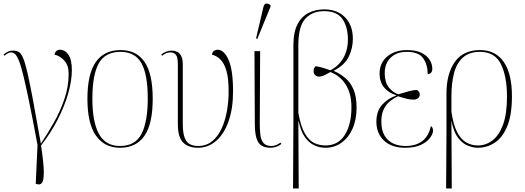

<svg xmlns="http://www.w3.org/2000/svg" viewBox="-36 -825 2966 1085"><path d="M171 215 166 213 176 -6Q149 -151 129.5 -246Q110 -341 96 -398Q82 -455 70.5 -483Q59 -511 48.5 -520Q38 -529 26 -529Q18 -529 8 -523.5Q-2 -518 -11 -510L-16 -517Q-6 -525 7 -532Q20 -539 39 -539Q58 -539 71 -531Q84 -523 95.5 -495Q107 -467 120 -410Q133 -353 151 -256.5Q169 -160 195 -13Q231 -67 267.5 -131Q304 -195 328 -265.5Q352 -336 352 -408Q352 -456 327 -483Q302 -510 272 -516Q274 -529 282.5 -536.5Q291 -544 302 -544Q331 -544 350.5 -516Q370 -488 370 -429Q370 -368 349 -295.5Q328 -223 289 -147.5Q250 -72 196 -3Q211 97 211.5 146Q212 195 201 208.5Q190 222 171 215Z M642 10Q556 10 507 -57.5Q458 -125 458 -267Q458 -406 505 -474Q552 -542 646 -542Q735 -542 781 -475Q827 -408 827 -267Q827 -124 780 -57Q733 10 642 10ZM642 0Q729 0 764 -69Q799 -138 799 -267Q799 -405 763 -468.5Q727 -532 645 -532Q559 -532 522.5 -467.5Q486 -403 486 -267Q486 -135 523.5 -67.5Q561 0 642 0Z M1083 10Q1028 10 998.5 -20Q969 -50 969 -124V-462Q969 -502 958 -515.5Q947 -529 928 -529Q917 -529 906 -525.5Q895 -522 880 -510L875 -517Q903 -539 933 -539Q997 -539 997 -462V-124Q997 -74 1007.5 -47Q1018 -20 1037.5 -10Q1057 0 1083 0Q1130 0 1163 -27Q1196 -54 1216.5 -99Q1237 -144 1246.5 -198.5Q1256 -253 1256 -308Q1256 -382 1243.5 -425Q1231 -468 1209.5 -489Q1188 -510 1162 -516Q1164 -533 1174.5 -538.5Q1185 -544 1193 -544Q1231 -544 1256 -486Q1281 -428 1281 -309Q1281 -212 1256 -140.5Q1231 -69 1186 -29.5Q1141 10 1083 10Z M1494 10Q1442 10 1423 -22Q1404 -54 1404 -123L1402 -536H1434L1432 -122Q1432 -90 1435.5 -62Q1439 -34 1453 -17Q1467 0 1497 0Q1512 0 1524 -5Q1536 -10 1549 -19L1554 -12Q1542 -1 1525 4.5Q1508 10 1494 10ZM1418 -605 1411 -608 1453 -787Q1458 -805 1469.5 -805Q1481 -805 1493 -796V-788Z M1620 240 1622 -133V-569Q1622 -644 1645.5 -688.5Q1669 -733 1708.5 -752.5Q1748 -772 1796 -772Q1870 -772 1914 -727Q1958 -682 1958 -605Q1958 -553 1935 -505Q1912 -457 1851 -426V-424Q1887 -408 1916 -383.5Q1945 -359 1962 -319Q1979 -279 1979 -216Q1979 -148 1956 -97Q1933 -46 1893 -18Q1853 10 1803 10Q1771 10 1741 -3.5Q1711 -17 1687.5 -49.5Q1664 -82 1652 -139H1650L1652 240ZM1803 -3Q1875 -3 1912.5 -62.5Q1950 -122 1950 -219Q1950 -296 1918 -346.5Q1886 -397 1831 -418Q1821 -412 1803 -402.5Q1785 -393 1767 -392Q1755 -392 1745.5 -400Q1736 -408 1736 -424Q1736 -429 1738 -436.5Q1740 -444 1748 -451Q1764 -449 1786.5 -442.5Q1809 -436 1831 -428Q1877 -451 1903.5 -496Q1930 -541 1930 -602Q1930 -672 1899.5 -717Q1869 -762 1795 -762Q1729 -762 1689.5 -719.5Q1650 -677 1650 -569V-187Q1664 -109 1687.5 -69.5Q1711 -30 1740.5 -16.5Q1770 -3 1803 -3Z M2253 10Q2177 10 2134 -30.5Q2091 -71 2091 -137Q2091 -197 2123.5 -233Q2156 -269 2203 -285V-287Q2158 -301 2133.5 -332Q2109 -363 2109 -410Q2109 -469 2152 -505.5Q2195 -542 2264 -542Q2314 -542 2345.5 -526.5Q2377 -511 2392 -487Q2407 -463 2407 -436Q2407 -421 2399 -413.5Q2391 -406 2381 -406Q2381 -459 2355.5 -495.5Q2330 -532 2263 -532Q2205 -532 2171.5 -499Q2138 -466 2138 -412Q2138 -361 2160.5 -332Q2183 -303 2215 -292Q2250 -303 2274.5 -309.5Q2299 -316 2321 -317Q2327 -312 2331.5 -306.5Q2336 -301 2336 -290Q2336 -278 2326 -270Q2316 -262 2303 -262Q2283 -262 2265.5 -266Q2248 -270 2214 -281Q2192 -272 2170 -255Q2148 -238 2133.5 -209.5Q2119 -181 2119 -139Q2119 -88 2138 -57.5Q2157 -27 2187.5 -13.5Q2218 0 2255 0Q2375 0 2399 -113Q2404 -109 2407.5 -103.5Q2411 -98 2411 -86Q2411 -70 2395 -47Q2379 -24 2344 -7Q2309 10 2253 10Z M2485 240 2487 -70V-296Q2487 -409 2534.5 -475.5Q2582 -542 2677 -542Q2764 -542 2810.5 -475.5Q2857 -409 2857 -281Q2857 -177 2831 -113Q2805 -49 2761 -19.5Q2717 10 2664 10Q2637 10 2606.5 -2.5Q2576 -15 2551.5 -47.5Q2527 -80 2516 -140H2515L2517 240ZM2664 -3Q2710 -3 2747.5 -32Q2785 -61 2807 -121.5Q2829 -182 2829 -279Q2829 -394 2794.5 -463Q2760 -532 2676 -532Q2616 -532 2580.5 -500.5Q2545 -469 2530 -412.5Q2515 -356 2515 -280V-193Q2526 -119 2547.5 -78Q2569 -37 2599 -20Q2629 -3 2664 -3Z"/></svg>

Font: Noto Serif Display SemiCondensed Thin
Style: Regular
Weight: 100
Width: 4
Designer: Monotype Design Team
Foundry: Monotype Imaging Inc.
Version: Version 2.009